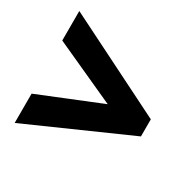

<svg xmlns="http://www.w3.org/2000/svg" viewBox="-127 -760 825 817"><g transform="rotate(30 286.0 -352.0)"><path d="M40 -77 534 -296V-380L40 -627V-482L343 -344L40 -221Z"/></g></svg>

Font: Noto Sans Kannada Black
Style: Regular
Weight: 900
Designer: Jelle Bosma - Monotype Design Team
Foundry: Monotype Imaging Inc.
Version: Version 2.005